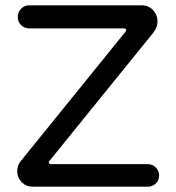

<svg xmlns="http://www.w3.org/2000/svg" viewBox="-20 -703 663 724"><path d="M45 -57Q45 -78 57 -94L452 -582Q456 -586 456 -589Q456 -596 446 -596H90Q72 -596 59.5 -608.5Q47 -621 47 -639Q47 -657 59.5 -670Q72 -683 90 -683H514Q540 -683 557 -665Q574 -647 574 -621Q574 -602 559 -581L168 -98Q164 -94 164 -91Q164 -84 174 -84H537Q555 -84 567.5 -71.5Q580 -59 580 -41Q580 -23 567.5 -11Q555 1 537 1H103Q79 1 62 -16Q45 -33 45 -57Z"/></svg>

Font: 寒蝉全圆体
Style: Regular
Weight: 400
Designer: Warren2060
      Designed by Motoya company      

      [Varela Round]
      Joe Prince(Latin component); Avraham Cornf
Foundry: ChillType
Version: Version 3.200